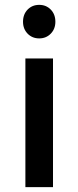

<svg xmlns="http://www.w3.org/2000/svg" viewBox="-20 -774 324 794"><path d="M75.2 -684.1Q75.2 -714.8 94.2 -734.4Q113.3 -753.9 142.1 -753.9Q170.9 -753.9 189.9 -734.4Q209 -714.8 209 -684.1Q209 -654.3 189.9 -634.8Q170.9 -615.2 142.1 -615.2Q113.3 -615.2 94.2 -634.8Q75.2 -654.3 75.2 -684.1ZM85 0V-532.2H199.2V0Z"/></svg>

Font: Trueno
Style: Regular
Weight: 400
Designer: Julieta Ulanovsky
Foundry: Julieta Ulanovsky
Version: Version 3.001b | FøM Fix